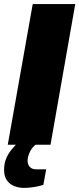

<svg xmlns="http://www.w3.org/2000/svg" viewBox="-22 -708 388 939"><path d="M16 0 138 -688H346L225 0ZM96 211Q70 211 47.5 202Q25 193 11.5 173.5Q-2 154 -2 123Q-2 91 8.5 66.5Q19 42 35 23Q51 4 67 -12H164L163 -8Q138 7 125.5 32Q113 57 113 78Q113 96 123.5 108Q134 120 154 120H204L190 196Q169 203 143.5 207Q118 211 96 211Z"/></svg>

Font: Archivo SemiCondensed Black
Style: Italic
Weight: 900
Width: 4
Italic angle: -10°
Designer: Hector Gatti
Foundry: Omnibus-Type
Version: Version 2.001